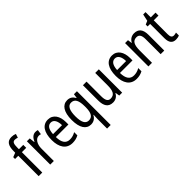

<svg xmlns="http://www.w3.org/2000/svg" viewBox="105 -1825 3125 3125"><g transform="rotate(-45 1667.5 -262.5)"><path d="M268 -469V-537H168V-573C168 -662 184 -694 229 -694C249 -694 269 -689 288 -682L309 -748C282 -759 255 -765 222 -765C123 -765 85 -699 85 -571V-540L11 -511V-469H85V0H168V-469Z M555 -547C499 -547 458 -504 432 -443H427L417 -537H351V0H434V-282C433 -388 484 -464 549 -464C565 -464 581 -462 594 -457L606 -540C589 -545 571 -547 555 -547Z M841 -546C719 -546 650 -445 650 -265C650 -102 718 10 860 10C914 10 957 -1 1000 -24V-98C956 -72 915 -61 868 -61C780 -61 735 -125 733 -252H1022V-308C1022 -444 959 -546 841 -546ZM841 -478C910 -478 940 -407 941 -318H734C740 -425 777 -478 841 -478Z M1420 16V240H1503V-537H1434L1424 -465H1419C1389 -519 1348 -547 1287 -547C1179 -547 1111 -452 1111 -266C1111 -84 1177 10 1284 10C1346 10 1390 -20 1419 -74H1424C1421 -39 1420 -7 1420 16ZM1305 -62C1231 -62 1196 -128 1196 -265C1196 -399 1230 -474 1303 -474C1386 -474 1420 -409 1420 -269V-246C1419 -123 1383 -62 1305 -62Z M2007 -537H1924V-253C1924 -126 1894 -63 1806 -63C1750 -63 1724 -106 1724 -199V-537H1641V-186C1641 -62 1685 10 1792 10C1848 10 1897 -18 1924 -72H1929L1940 0H2007Z M2316 -546C2194 -546 2125 -445 2125 -265C2125 -102 2193 10 2335 10C2389 10 2432 -1 2475 -24V-98C2431 -72 2390 -61 2343 -61C2255 -61 2210 -125 2208 -252H2497V-308C2497 -444 2434 -546 2316 -546ZM2316 -478C2385 -478 2415 -407 2416 -318H2209C2215 -425 2252 -478 2316 -478Z M2826 -547C2770 -547 2720 -518 2693 -464H2688L2678 -537H2611V0H2694V-279C2694 -413 2725 -474 2810 -474C2868 -474 2893 -431 2893 -347V0H2976V-360C2976 -488 2925 -547 2826 -547Z M3262 -62C3220 -62 3203 -90 3203 -148V-469H3312V-537H3203V-658H3149L3123 -538L3062 -512V-469H3120V-140C3120 -34 3164 10 3239 10C3269 10 3298 4 3318 -6V-72C3302 -66 3281 -62 3262 -62Z"/></g></svg>

Font: Noto Sans Lao Condensed
Style: Regular
Weight: 400
Width: 3
Designer: Monotype Design Team
Foundry: Monotype Imaging Inc.
Version: Version 2.004